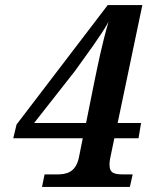

<svg xmlns="http://www.w3.org/2000/svg" viewBox="-20 -734 611 754"><path d="M501 -49H473C430 -49 410 -51 410 -89C410 -90 411 -106 413 -114L429 -191H524L534 -251H442L539 -714H403L45 -245L32 -191H305L290 -116C277 -54 238 -49 201 -49H155L145 0H490ZM275 -456C317 -515 378 -596 406 -648C380 -559 364 -477 352 -420L318 -251H114Z"/></svg>

Font: Noto Serif Semi
Style: Italic
Weight: 600
Italic angle: -12°
Designer: Monotype Design Team
Foundry: Monotype Imaging Inc.
Version: Version 1.901